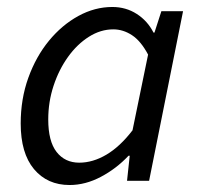

<svg xmlns="http://www.w3.org/2000/svg" viewBox="-20 -518 576 550"><path d="M179.3 12Q115.6 12 77.4 -33.5Q39.3 -79.1 39.3 -164.3Q39.3 -234.5 61.1 -295.1Q82.9 -355.7 120.1 -401.1Q157.3 -446.4 204.4 -472.2Q251.5 -498 301.7 -498Q340.8 -498 371.7 -478.1Q402.6 -458.3 419.7 -424.7H422.5L442.3 -486H504.4L407.1 0H343.9L351.6 -71.9H348.2Q313.1 -34.7 268.9 -11.4Q224.7 12 179.3 12ZM207 -52Q246 -52 284.9 -75Q323.8 -98 359.6 -144.7L404.2 -361.6Q383.6 -400.5 358.1 -417.2Q332.6 -433.9 304.6 -433.9Q268.2 -433.9 234.7 -412.7Q201.1 -391.5 175 -355.2Q148.8 -318.8 133.5 -272.5Q118.2 -226.3 118.2 -175.8Q118.2 -113.3 142.1 -82.7Q166.1 -52 207 -52Z"/></svg>

Font: Source Sans 3 VF
Style: Italic
Weight: 200
Italic angle: -11°
Designer: Paul D. Hunt
Foundry: Adobe Systems Incorporated
Version: Version 3.042;hotconv 1.0.118;makeotfexe 2.5.65603